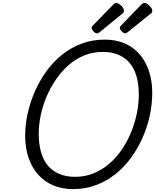

<svg xmlns="http://www.w3.org/2000/svg" viewBox="-20 -1289 1073 1328"><path d="M485 19Q410 19 349 -6.5Q288 -32 244.5 -80.5Q201 -129 177.5 -197.5Q154 -266 154 -351Q154 -424 170.5 -500.5Q187 -577 219 -651.5Q251 -726 297.5 -791.5Q344 -857 405.5 -907.5Q467 -958 542 -986.5Q617 -1015 705 -1015Q780 -1015 840.5 -989.5Q901 -964 943.5 -916Q986 -868 1009.5 -800Q1033 -732 1033 -648Q1033 -570 1016 -490.5Q999 -411 966 -336.5Q933 -262 886 -197.5Q839 -133 778 -84.5Q717 -36 643.5 -8.5Q570 19 485 19ZM500 -66Q568 -66 627 -90Q686 -114 735.5 -156.5Q785 -199 823 -255Q861 -311 887 -375Q913 -439 926.5 -505Q940 -571 940 -635Q940 -707 924 -762Q908 -817 876 -854.5Q844 -892 797.5 -911Q751 -930 690 -930Q623 -930 563.5 -906Q504 -882 455 -839Q406 -796 367.5 -740Q329 -684 302 -620.5Q275 -557 261.5 -491.5Q248 -426 248 -363Q248 -292 264 -236.5Q280 -181 311.5 -143.5Q343 -106 390 -86Q437 -66 500 -66ZM651 -1058Q640 -1058 627 -1071.5Q614 -1085 614 -1095Q614 -1099 615 -1103Q616 -1107 623 -1113L764 -1258Q769 -1263 773 -1266Q777 -1269 783 -1269Q793 -1269 806 -1260Q819 -1251 828 -1239Q837 -1227 837 -1217Q837 -1209 835 -1204Q833 -1199 822 -1191L671 -1068Q665 -1064 660 -1061Q655 -1058 651 -1058ZM847 -1058Q836 -1058 822.5 -1071.5Q809 -1085 809 -1095Q809 -1099 810 -1103Q811 -1107 818 -1113L958 -1258Q964 -1263 968.5 -1266Q973 -1269 979 -1269Q989 -1269 1001.5 -1260Q1014 -1251 1023.5 -1239Q1033 -1227 1033 -1217Q1033 -1209 1031 -1204Q1029 -1199 1018 -1191L865 -1068Q860 -1064 855.5 -1061Q851 -1058 847 -1058Z"/></svg>

Font: Playwrite RO
Style: Regular
Weight: 400
Designer: Veronika Burian, José Scaglione
Foundry: TypeTogether
Version: Version 1.002